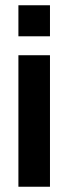

<svg xmlns="http://www.w3.org/2000/svg" viewBox="-20 -710 260 730"><path d="M50 -690H170V-572H50ZM50 -500H170V0H50Z"/></svg>

Font: Tschichold
Style: Bold
Weight: 700
Designer: Peter Wiegel
Foundry: Peter Wiegel
Version: Version 1.000; ttfautohint (v1.3)